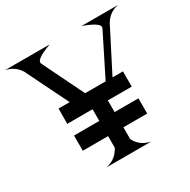

<svg xmlns="http://www.w3.org/2000/svg" viewBox="-174 -894 1041 1050"><g transform="rotate(-30 346.5 -369.0)"><path d="M205.1 0Q265.6 -11.7 296.9 -68.4L297.9 -72.3V-143.6H138.2V-239.7H297.9V-313.5H138.2L138.7 -409.7H209L83 -665.5L82.5 -667L81.1 -671.4Q49.8 -726.1 -9.8 -737.8H272.5Q177.7 -704.1 177.7 -677.2Q177.7 -673.3 179.7 -669.9L181.6 -665.5L306.6 -409.7H436L564 -665.5L565.9 -669.9Q567.9 -673.3 567.9 -677.2Q567.4 -704.1 473.1 -737.8H703.1Q643.1 -726.1 611.8 -669.4L610.4 -665.5L479.5 -409.7H545.4V-313.5H394.5V-239.7H544.9V-143.6H394.5V-72.3L395.5 -67.9Q421.9 -13.7 487.3 0Z"/></g></svg>

Font: Modern Antiqua
Style: Regular
Weight: 500
Version: Version 1.0